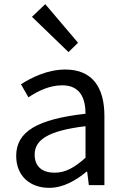

<svg xmlns="http://www.w3.org/2000/svg" viewBox="-20 -892 604 925"><path d="M217 13C284 13 345 -22 397 -65H400L408 0H483V-334C483 -468 427 -557 295 -557C208 -557 131 -518 81 -486L117 -423C160 -452 217 -481 280 -481C369 -481 392 -414 392 -344C161 -318 58 -259 58 -141C58 -43 126 13 217 13ZM243 -60C189 -60 147 -85 147 -147C147 -217 209 -262 392 -284V-132C339 -85 296 -60 243 -60ZM310 -641 356 -686 198 -872 134 -811Z"/></svg>

Font: Noto Sans T Chinese Regular
Style: Regular
Weight: 400
Designer: Ryoko NISHIZUKA (kana & ideographs); Paul D. Hunt (Latin, Greek & Cyrillic); Wenlong ZHANG (bopomofo); Sandoll Communica
Foundry: Adobe Systems Incorporated
Version: Version 1.000;PS 1;hotconv 1.0.78;makeotf.lib2.5.61930